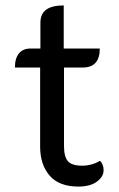

<svg xmlns="http://www.w3.org/2000/svg" viewBox="-20 -679 437 708"><path d="M128 -138V-430H35Q35 -464 50 -482Q65 -500 91 -500H129V-595Q129 -628 150.5 -643.5Q172 -659 215 -659V-500H348Q348 -430 285 -430H216V-141Q216 -101 230.5 -84.5Q245 -68 283 -68Q318 -68 349 -86Q362 -73 362 -51Q362 -27 337 -9Q312 9 269 9Q198 9 163 -31.5Q128 -72 128 -138Z"/></svg>

Font: K2D
Style: Regular
Weight: 400
Version: Version 1.000; ttfautohint (v1.6)